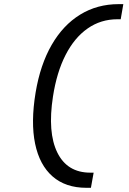

<svg xmlns="http://www.w3.org/2000/svg" viewBox="-20 -811 626 929"><path d="M576.7 -791 564 -717.8H547.9Q467.8 -717.8 404.1 -673.3Q340.3 -628.9 297.4 -545.2Q254.4 -461.4 236.3 -343.8Q209.5 -170.4 257.3 -73Q305.2 24.4 417 24.4H433.1L419.9 97.7H397.9Q297.4 97.7 234.4 42.7Q171.4 -12.2 149.9 -115.5Q128.4 -218.8 152.3 -363.3Q174.8 -498 230 -593.8Q285.2 -689.5 367.7 -740.2Q450.2 -791 554.2 -791Z"/></svg>

Font: Cascadia Mono PL SemiLight
Style: Italic
Weight: 350
Italic angle: -10°
Monospace: yes
Designer: Aaron Bell
Foundry: Saja Typeworks
Version: Version 2404.023; ttfautohint (v1.8.4)